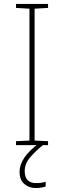

<svg xmlns="http://www.w3.org/2000/svg" viewBox="-20 -734 323 971"><path d="M223 0H61V-20L129 -23V-690L61 -694V-714H223V-694L155 -690V-23L223 -20ZM105 131Q105 192 163 192Q192 192 211 185V209Q203 212 190 214.5Q177 217 161 217Q127 217 103 196.5Q79 176 79 135Q79 99 103 63.5Q127 28 179 -11L197 0Q163 27 134 60Q105 93 105 131Z"/></svg>

Font: Noto Sans Bengali Thin
Style: Regular
Weight: 100
Designer: Jelle Bosma - Monotype Design Team
Foundry: Monotype Imaging Inc.
Version: Version 2.003; ttfautohint (v1.8.4.7-5d5b)